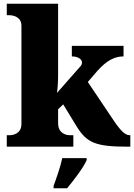

<svg xmlns="http://www.w3.org/2000/svg" viewBox="-20 -780 714 1021"><path d="M16 0H370V-61H351C334 -61 289 -69 289 -125V-199L316 -225L388 -107C442 -20 490 0 659 0H673V-61H669C644 -61 617 -90 580 -146L447 -344L496 -401C548 -460 591 -480 637 -480V-536H362V-480C395 -480 416 -465 416 -448C416 -445 416 -438 410 -430L283 -286C286 -304 289 -345 289 -379V-760H16V-699H31C47 -699 94 -692 94 -643V-121C94 -68 48 -61 31 -61H16ZM265 208V221H337C373 177 423 113 441 71V61H311C303 102 279 171 265 208Z"/></svg>

Font: Noto Serif Thai Black
Style: Regular
Weight: 900
Designer: Monotype Design Team
Foundry: Monotype Imaging Inc.
Version: Version 2.002